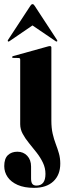

<svg xmlns="http://www.w3.org/2000/svg" viewBox="-40 -677 318 927"><path d="M208 -95Q208 -59 214.2 -31.8Q220.5 -4.5 229.2 18.2Q238 41 244.5 63.8Q251 86.5 251 113Q251 167.5 217.5 198.8Q184 230 124.5 230Q77.5 230 45.2 215.8Q13 201.5 -3.2 177.8Q-19.5 154 -19.5 125Q-19.5 89 -2 72.2Q15.5 55.5 44 55.5Q73 55.5 91.5 75.2Q110 95 110 127V184.5Q110 203 116.2 211Q122.5 219 136 219Q157.5 219 168.5 205Q179.5 191 179.5 162.5Q179.5 134 167.2 108.5Q155 83 136.8 59.8Q118.5 36.5 100.2 14.2Q82 -8 69.8 -30.5Q57.5 -53 57.5 -77.5V-389.5Q57.5 -393.5 55.5 -395.2Q53.5 -397 49.5 -397L24 -397.5Q21 -397.5 19.8 -398.5Q18.5 -399.5 18.5 -401.5Q18.5 -404.5 23 -406L188.5 -452Q194 -453.5 196.2 -454Q198.5 -454.5 201.5 -454.5Q204.5 -454.5 206.2 -452.5Q208 -450.5 208 -447.5ZM147.9 -575.5H85.5L228.9 -478Q230.9 -477 232.8 -476.5Q234.6 -476 235.4 -477Q236.6 -478 236.6 -480.2Q236.6 -482.5 235 -484.5L127.3 -649Q124.4 -653 122.4 -655Q120.4 -657 116.7 -657Q113.9 -657 111.7 -655Q109.4 -653 106.6 -649L-1.1 -484.5Q-2.8 -482.5 -2.5 -480.2Q-2.3 -478 -1.5 -477Q-0.3 -476 1.5 -476.5Q3.3 -477 5.3 -478Z"/></svg>

Font: Fraunces 120pt
Style: Bold
Weight: 700
Version: Version 1.000;[b76b70a41]